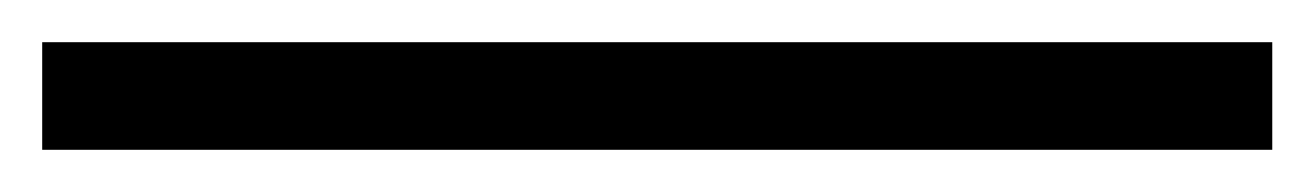

<svg xmlns="http://www.w3.org/2000/svg" viewBox="-25 1 623 91"><path d="M-5 72V21H578V72Z"/></svg>

Font: Noto Serif SC ExtraLight Medium
Style: Regular
Weight: 500
Version: Version 2.002-H1;hotconv 1.1.0;makeotfexe 2.6.0